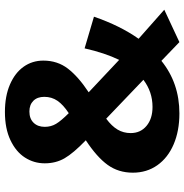

<svg xmlns="http://www.w3.org/2000/svg" viewBox="-4 -746 767 800"><g transform="rotate(-90 380.0 -346.5)"><path d="M527 -550Q527 -491 493.5 -447.5Q460 -404 395 -361L530 -234Q559 -294 578 -378L710 -339Q672 -229 618 -153L739 -46L604 17L526 -58Q433 17 307 17Q234 17 178 -7Q122 -31 91 -75Q60 -119 60 -177Q60 -237 92.5 -282Q125 -327 195 -373Q141 -425 120 -461.5Q99 -498 99 -544Q99 -589 123 -626.5Q147 -664 195.5 -687Q244 -710 313 -710Q379 -710 427.5 -689Q476 -668 501.5 -632Q527 -596 527 -550ZM251 -544Q251 -518 263.5 -497Q276 -476 308 -444Q343 -467 359.5 -491Q376 -515 376 -546Q376 -575 359.5 -591.5Q343 -608 315 -608Q285 -608 268 -590.5Q251 -573 251 -544ZM225 -186Q225 -145 255 -120Q285 -95 334 -95Q397 -95 447 -133L285 -288Q254 -265 239.5 -240.5Q225 -216 225 -186Z"/></g></svg>

Font: Fira Sans BGR
Style: Bold
Weight: 700
Designer: bBox Type GmbH & Carrois Corporate GbR & Edenspiekermann AG
Foundry: bBox Type GmbH & Carrois Corporate GbR & Edenspiekermann AG
Version: Version 4.301